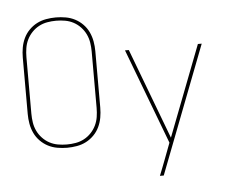

<svg xmlns="http://www.w3.org/2000/svg" viewBox="-61 -815 1322 1102"><g transform="rotate(-5 600.0 -264.0)"><path d="M300 8Q272 8 243.5 3Q215 -2 190 -15Q165 -28 145 -48.5Q125 -69 113 -94.5Q101 -120 96 -148Q91 -176 91 -205V-530Q91 -559 96 -587Q101 -615 113 -640.5Q125 -666 145 -686.5Q165 -707 190 -720Q215 -733 243.5 -738Q272 -743 300 -743Q328 -743 356.5 -738Q385 -733 410 -720Q435 -707 455 -686.5Q475 -666 487 -640.5Q499 -615 504 -587Q509 -559 509 -530V-205Q509 -176 504 -148Q499 -120 487 -94.5Q475 -69 455 -48.5Q435 -28 410 -15Q385 -2 356.5 3Q328 8 300 8ZM300 -11Q326 -11 351.5 -15.5Q377 -20 399.5 -32Q422 -44 440 -63Q458 -82 469 -105Q480 -128 484 -153.5Q488 -179 488 -205V-530Q488 -556 484 -581.5Q480 -607 469 -630Q458 -653 440 -672Q422 -691 399.5 -703Q377 -715 351.5 -719.5Q326 -724 300 -724Q274 -724 248.5 -719.5Q223 -715 200.5 -703Q178 -691 160 -672Q142 -653 131 -630Q120 -607 116 -581.5Q112 -556 112 -530V-205Q112 -179 116 -153.5Q120 -128 131 -105Q142 -82 160 -63Q178 -44 200.5 -32Q223 -20 248.5 -15.5Q274 -11 300 -11ZM816 215Q824 195 832 174.5Q840 154 848 133L887 30L679 -520H701L898 2L1099 -520H1121L838 215Z"/></g></svg>

Font: Iosevka Aile Thin
Style: Regular
Weight: 100
Designer: Belleve Invis
Foundry: Belleve Invis
Version: Version 31.1.0; ttfautohint (v1.8.4)